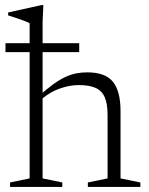

<svg xmlns="http://www.w3.org/2000/svg" viewBox="-20 -735 586 755"><path d="M325.5 -17.5 403 -33.5V-283.5Q403 -326.5 392 -352.2Q381 -378 356.2 -389.2Q331.5 -400.5 289.5 -400.5Q256 -400.5 217.8 -387.8Q179.5 -375 144 -345.5L130.5 -355.5Q163.5 -385 189.5 -403.8Q215.5 -422.5 237.5 -432.5Q259.5 -442.5 280.2 -446.5Q301 -450.5 323.5 -450.5Q393.5 -450.5 423.8 -413.8Q454 -377 454 -298V-33.5L532 -17.5V0H325.5ZM225 0H19.5V-17.5L96.5 -33.5V-643.5Q90 -647.5 77.5 -652.2Q65 -657 48 -662.8Q31 -668.5 12 -674.5V-686L143 -715H150.5L147.5 -649.5V-33.5L225 -17.5ZM1.5 -530V-565H291.5V-530Z"/></svg>

Font: Newsreader 16pt 16pt Light
Style: Regular
Weight: 300
Version: Version 1.003